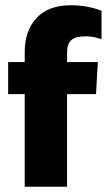

<svg xmlns="http://www.w3.org/2000/svg" viewBox="-20 -710 406 730"><path d="M74 -352H11V-474H74V-513Q74 -593 119 -641.5Q164 -690 249 -690Q313 -690 366 -669V-561Q335 -572 306 -572Q267 -572 251 -557.5Q235 -543 235 -510V-474H352L345 -352H235V0H74Z"/></svg>

Font: Kanit SemiBold
Style: Regular
Weight: 600
Designer: Katatrad Team
Foundry: CadsonDemak
Version: Version 1.030